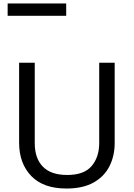

<svg xmlns="http://www.w3.org/2000/svg" viewBox="-20 -1075 771 1105"><path d="M640 -252Q640 -178 610 -118.5Q580 -59 518.5 -24.5Q457 10 362 10Q229 10 159.5 -62.5Q90 -135 90 -254V-714H180V-251Q180 -164 226.5 -116Q273 -68 367 -68Q464 -68 507.5 -119.5Q551 -171 551 -252V-714H640ZM24 -984V-1055H361V-984Z"/></svg>

Font: Noto Sans Tifinagh Hawad
Style: Regular
Weight: 400
Designer: JamraPatel
Foundry: JamraPatel LLC
Version: Version 2.006; ttfautohint (v1.8.4.7-5d5b)